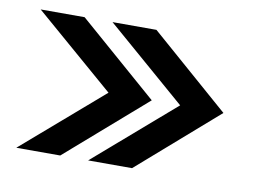

<svg xmlns="http://www.w3.org/2000/svg" viewBox="-54 -530 750 566"><g transform="rotate(10 321.0 -247.0)"><path d="M240.5 -40H372L609 -247L372 -454H240.5L479.5 -247ZM25.5 -40H157L394.5 -247L157 -454H25.5L265 -247Z"/></g></svg>

Font: Anybody SemiExpanded Medium
Style: Regular
Weight: 500
Width: 6
Version: Version 1.113;gftools[0.9.25]